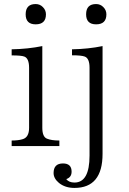

<svg xmlns="http://www.w3.org/2000/svg" viewBox="-20 -738 645 957"><path d="M157.7 -717.8Q179.2 -717.8 193.8 -702.6Q209 -687.5 209 -666.5Q209 -616.7 157.7 -616.7Q107.9 -616.7 107.9 -666.5Q107.9 -717.8 157.7 -717.8ZM275.9 -9.8H38.1V-37.6Q70.8 -37.6 91.8 -43.9Q125 -52.7 125 -101.1V-399.9Q125 -447.3 101.1 -456.1Q85.9 -461.9 38.1 -461.9V-492.2Q119.6 -493.7 190.9 -508.3V-101.1Q190.9 -56.2 213.9 -46.9Q236.3 -37.6 275.9 -37.6ZM459 -717.8Q480.5 -717.8 495.1 -702.6Q510.3 -687.5 510.3 -666.5Q510.3 -616.7 459 -616.7Q409.2 -616.7 409.2 -666.5Q409.2 -717.8 459 -717.8ZM491.2 -508.3V28.8Q491.2 198.7 351.1 198.7Q304.7 198.7 273.9 173.8Q247.1 151.4 247.1 124.5Q247.1 76.7 293.9 76.7Q336.9 76.7 336.9 117.7Q336.9 146 310.1 154.8Q323.7 171.9 351.1 171.9Q426.3 171.9 426.3 37.6V-400.4Q426.3 -447.3 402.3 -456.1Q385.7 -462.4 338.9 -462.4V-492.2Q420.4 -493.7 491.2 -508.3Z"/></svg>

Font: I.MingCP
Style: Regular
Weight: 400
Designer: I.Font Project
Version: Version 8.000; Sep 06, 2022